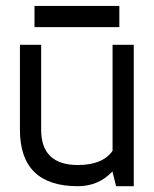

<svg xmlns="http://www.w3.org/2000/svg" viewBox="-20 -643 531 663"><path d="M249 0Q48.8 0 48.8 -195.3V-488.3H122.1V-195.3Q122.1 -73.2 249 -73.2Q334.5 -73.2 368.7 -122.1V-488.3H441.9V0H380.9L368.7 -48.8V-51.3Q320.3 0 249 0ZM392.1 -622.6V-549.3H99.1V-622.6Z"/></svg>

Font: Sanitrixie
Style: Regular
Weight: 400
Designer: Jayvee D. Enaguas (Grand Chaos)
Version: Version 1.1 - 6/9/2013